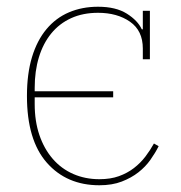

<svg xmlns="http://www.w3.org/2000/svg" viewBox="-20 -538 538 570"><path d="M275 12Q178 12 119 -55Q60 -122 60 -253Q60 -319 75 -368.5Q90 -418 118 -451.5Q146 -485 185 -501.5Q224 -518 271 -518Q324 -518 356.5 -497.5Q389 -477 401 -451H404V-506H425V-362H404V-394Q404 -447 366 -473.5Q328 -500 271 -500Q226 -500 191 -484Q156 -468 132 -438.5Q108 -409 95.5 -368Q83 -327 83 -277V-267H316V-249H83V-229Q83 -178 97 -137Q111 -96 136.5 -66.5Q162 -37 197.5 -21.5Q233 -6 275 -6Q308 -6 333 -15Q358 -24 377.5 -39Q397 -54 411.5 -73Q426 -92 437 -112L451 -104Q441 -84 426.5 -63.5Q412 -43 391 -26.5Q370 -10 341.5 1Q313 12 275 12Z"/></svg>

Font: IBM Plex Serif Thin
Style: Regular
Weight: 100
Designer: Mike Abbink, Paul van der Laan, Pieter van Rosmalen
Foundry: Bold Monday
Version: Version 3.001